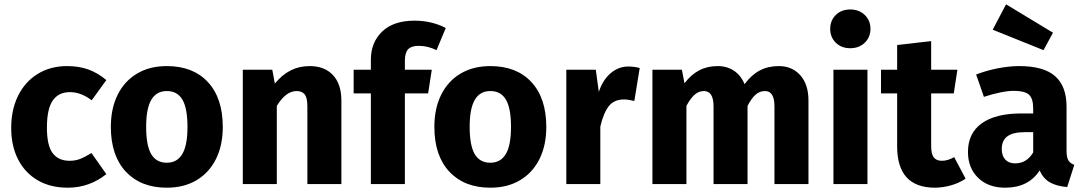

<svg xmlns="http://www.w3.org/2000/svg" viewBox="-20 -855 5039 892"><path d="M474 -483 406 -389Q356 -427 305 -427Q252 -427 225 -388Q198 -349 198 -262Q198 -178 225 -143Q252 -108 303 -108Q330 -108 352 -116.5Q374 -125 405 -144L474 -46Q395 17 295 17Q214 17 155 -17.5Q96 -52 64 -114.5Q32 -177 32 -261Q32 -345 64 -410Q96 -475 155 -511.5Q214 -548 292 -548Q347 -548 391 -532Q435 -516 474 -483Z M1015 -265Q1015 -180 983.5 -116.5Q952 -53 893.5 -18Q835 17 755 17Q634 17 564.5 -57.5Q495 -132 495 -266Q495 -351 526.5 -414.5Q558 -478 616.5 -513Q675 -548 755 -548Q877 -548 946 -473.5Q1015 -399 1015 -265ZM659 -266Q659 -179 682.5 -139Q706 -99 755 -99Q803 -99 827 -139.5Q851 -180 851 -265Q851 -352 827.5 -392Q804 -432 755 -432Q707 -432 683 -391.5Q659 -351 659 -266Z M1566 -388V0H1408V-361Q1408 -401 1395.5 -416.5Q1383 -432 1358 -432Q1308 -432 1266 -363V0H1108V-531H1245L1257 -467Q1291 -508 1330.5 -528Q1370 -548 1419 -548Q1488 -548 1527 -506Q1566 -464 1566 -388Z M1861 -572V-531H1986L1969 -421H1861V0H1703V-421H1623V-531H1703V-578Q1703 -658 1755.5 -708.5Q1808 -759 1906 -759Q1985 -759 2051 -725L2008 -622Q1968 -642 1925 -642Q1891 -642 1876 -626Q1861 -610 1861 -572Z M2518 -265Q2518 -180 2486.5 -116.5Q2455 -53 2396.5 -18Q2338 17 2258 17Q2137 17 2067.5 -57.5Q1998 -132 1998 -266Q1998 -351 2029.5 -414.5Q2061 -478 2119.5 -513Q2178 -548 2258 -548Q2380 -548 2449 -473.5Q2518 -399 2518 -265ZM2162 -266Q2162 -179 2185.5 -139Q2209 -99 2258 -99Q2306 -99 2330 -139.5Q2354 -180 2354 -265Q2354 -352 2330.5 -392Q2307 -432 2258 -432Q2210 -432 2186 -391.5Q2162 -351 2162 -266Z M2952 -539 2927 -386Q2897 -393 2879 -393Q2833 -393 2808.5 -362Q2784 -331 2769 -267V0H2611V-531H2748L2762 -428Q2780 -483 2816.5 -514.5Q2853 -546 2899 -546Q2927 -546 2952 -539Z M3736 -388V0H3578V-361Q3578 -432 3534 -432Q3509 -432 3490 -415Q3471 -398 3453 -363V0H3295V-361Q3295 -432 3250 -432Q3226 -432 3206.5 -414.5Q3187 -397 3169 -363V0H3011V-531H3148L3160 -468Q3190 -508 3228 -528Q3266 -548 3314 -548Q3358 -548 3390.5 -526Q3423 -504 3439 -464Q3471 -507 3509.5 -527.5Q3548 -548 3598 -548Q3660 -548 3698 -505.5Q3736 -463 3736 -388Z M4010 0H3852V-531H4010ZM4024 -721Q4024 -682 3997.5 -656.5Q3971 -631 3930 -631Q3889 -631 3863 -656.5Q3837 -682 3837 -721Q3837 -760 3863 -785.5Q3889 -811 3930 -811Q3971 -811 3997.5 -785.5Q4024 -760 4024 -721Z M4466 -25Q4437 -5 4398.5 6Q4360 17 4322 17Q4148 16 4148 -175V-421H4073V-531H4148V-646L4306 -664V-531H4428L4411 -421H4306V-177Q4306 -140 4318 -124Q4330 -108 4356 -108Q4383 -108 4413 -125Z M4971 -89 4938 14Q4889 10 4858 -7.5Q4827 -25 4810 -63Q4758 17 4650 17Q4571 17 4524 -29Q4477 -75 4477 -149Q4477 -236 4541 -282Q4605 -328 4726 -328H4780V-351Q4780 -398 4760 -415.5Q4740 -433 4690 -433Q4664 -433 4627 -425.5Q4590 -418 4551 -405L4515 -509Q4565 -528 4617.5 -538Q4670 -548 4715 -548Q4829 -548 4882 -501Q4935 -454 4935 -360V-154Q4935 -124 4943.5 -110Q4952 -96 4971 -89ZM4780 -147V-241H4741Q4687 -241 4660.5 -222Q4634 -203 4634 -163Q4634 -131 4650.5 -113.5Q4667 -96 4696 -96Q4750 -96 4780 -147ZM4872 -703 4828 -622 4592 -717 4654 -835Z"/></svg>

Font: FiraGOUPP
Style: Bold
Weight: 700
Designer: bBox Type
Foundry: bBox Type GmbH
Version: Version 1.001